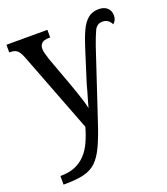

<svg xmlns="http://www.w3.org/2000/svg" viewBox="-143 -646 860 987"><g transform="rotate(-20 287.5 -153.0)"><path d="M34 193Q81 193 114.5 179Q148 165 172 139.5Q196 114 212.5 78Q229 42 241 -1L72 -441Q64 -462 56 -473Q48 -484 37 -489Q26 -494 9 -494H4V-536H228V-494H220Q194 -494 182 -483Q170 -472 170 -452Q170 -442 174 -427Q178 -412 184 -393L243 -232Q253 -204 262.5 -176.5Q272 -149 279 -125.5Q286 -102 289 -85Q295 -107 301 -128Q307 -149 313 -169Q319 -189 323 -206L379 -383Q395 -434 412 -470.5Q429 -507 452.5 -526.5Q476 -546 511 -546Q542 -546 558.5 -530Q575 -514 575 -489Q575 -475 569.5 -464Q564 -453 556 -447Q549 -462 537 -470.5Q525 -479 508 -479Q477 -479 463 -448.5Q449 -418 433 -372L309 1Q285 74 263 121Q241 168 214 194Q187 220 146 230Q105 240 43 240H34Z"/></g></svg>

Font: Noto Serif SemiCondensed
Style: Regular
Weight: 400
Width: 4
Designer: Monotype Design Team
Foundry: Monotype Imaging Inc.
Version: Version 2.013